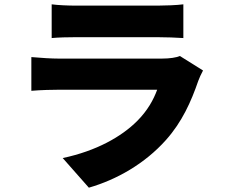

<svg xmlns="http://www.w3.org/2000/svg" viewBox="-20 -800 1040 888"><path d="M219 -780V-624C249 -627 297 -628 331 -628H708C746 -628 800 -626 828 -624V-780C799 -776 742 -774 710 -774H331C296 -774 247 -776 219 -780ZM919 -474 812 -541C796 -534 766 -529 728 -529H252C218 -529 171 -532 125 -536V-380C170 -384 227 -385 252 -385H707C690 -339 663 -289 614 -240C542 -168 426 -102 270 -69L391 68C519 31 649 -42 748 -153C822 -236 864 -330 897 -426C901 -438 911 -459 919 -474Z"/></svg>

Font: Source Han Sans HK Heavy
Style: Regular
Weight: 900
Designer: Ryoko NISHIZUKA 西塚涼子 (kana, bopomofo & ideographs); Paul D. Hunt (Latin, Greek & Cyrillic); Sandoll Communications 산돌커뮤니
Foundry: Adobe
Version: Version 2.000;hotconv 1.0.107;makeotfexe 2.5.65593